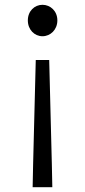

<svg xmlns="http://www.w3.org/2000/svg" viewBox="-20 -574 354 800"><path d="M116 206H198L196 109L185 -324H129L118 109ZM157 -423C190 -423 219 -450 219 -489C219 -528 190 -554 157 -554C124 -554 96 -528 96 -489C96 -450 124 -423 157 -423Z"/></svg>

Font: Source Han Sans JP Normal
Style: Regular
Weight: 350
Designer: Ryoko NISHIZUKA 西塚涼子 (kana, bopomofo & ideographs); Paul D. Hunt (Latin, Greek & Cyrillic); Sandoll Communications 산돌커뮤니
Foundry: Adobe
Version: Version 2.002;hotconv 1.0.116;makeotfexe 2.5.65601